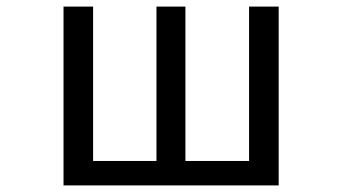

<svg xmlns="http://www.w3.org/2000/svg" viewBox="-20 -563 1040 583"><path d="M172.9 0V-543H262.7V-74.2H455.1V-543H543V-74.2H736.3V-543H826.2V0Z"/></svg>

Font: GenEi Gothic M Regular
Style: Regular
Weight: 400
Designer: o_tamon (Modified); [Source Han Sans]
Ryoko NISHIZUKA  (kana & ideographs); Paul D. Hunt (Latin, Greek & Cyrillic); Wenl
Version: Version 1.1a;Original Version 1.004